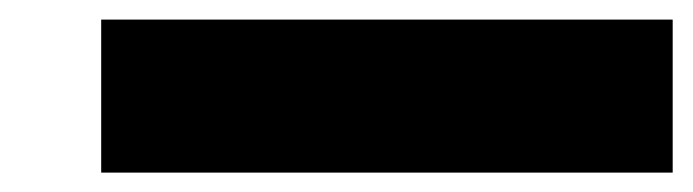

<svg xmlns="http://www.w3.org/2000/svg" viewBox="-20 -20 707 196"><path d="M83.3 0H666.7V156.2H83.3Z"/></svg>

Font: Monoid
Style: Bold
Weight: 700
Width: 4
Designer: Andreas Larsen (@larsenwork)
Version: Version 0.61